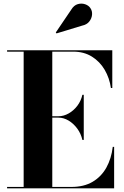

<svg xmlns="http://www.w3.org/2000/svg" viewBox="-20 -1023 672 1043"><path d="M18.5 0V-7.5H108.5V-742.5H18.5V-750H590V-545H582.5Q575 -598.5 548.8 -643.5Q522.5 -688.5 479.2 -715.5Q436 -742.5 377.5 -742.5H264V-7.5H367.5Q436 -7.5 483.2 -35.5Q530.5 -63.5 557.8 -112.5Q585 -161.5 592.5 -225H600V0ZM427.5 -263Q420 -296.5 400 -324Q380 -351.5 353 -367.8Q326 -384 297.5 -384H226.5V-391.5H297.5Q326 -391.5 353 -406.8Q380 -422 400 -448.2Q420 -474.5 427.5 -508H435V-263ZM287 -841.5 283 -846.5 367 -970.5Q381.5 -994.5 402.5 -1000.5Q423.5 -1006.5 442.8 -999.8Q462 -993 471 -979Q482 -963 480 -942.5Q478 -922 464.5 -905.5Q451 -889 427 -884Z"/></svg>

Font: Bodoni Moda 28pt
Style: Bold
Weight: 700
Designer: Owen Earl
Foundry: indestructible type
Version: Version 2.005